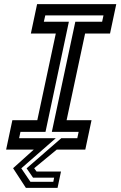

<svg xmlns="http://www.w3.org/2000/svg" viewBox="-20 -720 580 924"><path d="M104.5 184 43 89.5 142.5 0H9.5L39.5 -141.5H159.5L248.5 -558.5H128.5L158.5 -700H539.5L509.5 -558.5H389.5L300.5 -141.5H420.5L390.5 0H253L144.5 89.5L156 105.5H273.5L257 184ZM126.5 155H236.5L240.5 135H139L108 90L275 -55H352L358.5 -85.5H229.5L342.5 -615.5H471.5L478 -646H198L191 -615.5H311.5L199 -85.5H78.5L72 -55H248.5L82.5 90Z"/></svg>

Font: Tourney Expanded SemiBold
Style: Italic
Weight: 600
Width: 7
Italic angle: -12°
Designer: Tyler Finck
Foundry: Etcetera Type Co
Version: Version 1.010; ttfautohint (v1.8.3)